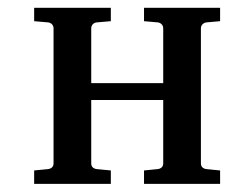

<svg xmlns="http://www.w3.org/2000/svg" viewBox="-20 -463 574 483"><path d="M533.7 -0.5H342.3V-34.2L376.5 -37.6Q382.3 -38.1 386.5 -41.7Q390.6 -45.4 390.6 -52.2V-211.4H209.5V-52.2Q209.5 -45.4 213.6 -41.7Q217.8 -38.1 223.6 -37.6L258.8 -34.2V-0.5H65.9V-34.2L100.6 -37.6Q106.4 -38.1 110.6 -41.7Q114.7 -45.4 114.7 -52.2V-391.6Q114.7 -397.9 110.6 -402.1Q106.4 -406.2 100.6 -406.7L65.9 -409.7V-443.4H258.8V-409.7L223.6 -406.7Q217.8 -406.2 213.6 -402.1Q209.5 -397.9 209.5 -391.6V-253.9H390.6V-391.6Q390.6 -397.9 386.5 -402.1Q382.3 -406.2 376.5 -406.7L342.3 -409.7V-443.4H533.7V-409.7L499.5 -406.7Q494.1 -406.2 489.7 -402.1Q485.4 -397.9 485.4 -391.6V-52.2Q485.4 -45.4 489.5 -41.7Q493.7 -38.1 499.5 -37.6L533.7 -34.2Z"/></svg>

Font: MANDARAM
Style: Book
Weight: 400
Designer: CLT@C-DIT
Version: Version 1.28